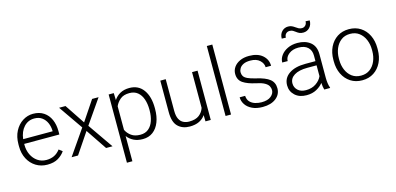

<svg xmlns="http://www.w3.org/2000/svg" viewBox="-81 -1268 4098 1988"><g transform="rotate(-15 1968.0 -273.5)"><path d="M281.2 9.8Q212.4 9.8 158.7 -23.4Q105 -56.6 74.5 -115.2Q43.9 -173.8 43.9 -249.5V-270.5Q43.9 -352.1 75.4 -412.1Q106.9 -472.2 158.7 -505.1Q210.4 -538.1 270.5 -538.1Q337.9 -538.1 384.5 -506.8Q431.2 -475.6 455.3 -421.1Q479.5 -366.7 479.5 -295.9V-260.3H102.5V-249.5Q102.5 -191.4 125.5 -143.8Q148.4 -96.2 189.2 -68.1Q230 -40 283.7 -40Q330.1 -40 366.5 -57.4Q402.8 -74.7 431.6 -112.3L468.3 -84Q442.4 -45.4 397.2 -17.8Q352.1 9.8 281.2 9.8ZM270.5 -487.8Q203.6 -487.8 158.9 -439.2Q114.3 -390.6 105 -310.5H420.9V-316.9Q419.9 -361.3 403.1 -400.1Q386.2 -439 353.3 -463.4Q320.3 -487.8 270.5 -487.8Z M617.2 -528.3 759.3 -314.9 902.3 -528.3H971.7L792.5 -269.5L979.5 0H910.6L760.3 -223.1L609.9 0H541L727.5 -269.5L548.3 -528.3Z M1505.4 -269V-258.8Q1505.4 -180.2 1481.7 -119.4Q1458 -58.6 1412.8 -24.4Q1367.7 9.8 1303.7 9.8Q1247.6 9.8 1206.3 -10.7Q1165 -31.2 1138.2 -67.4V203.1H1079.6V-528.3H1134.3L1137.2 -453.6Q1164.1 -493.7 1205.3 -515.9Q1246.6 -538.1 1302.7 -538.1Q1399.9 -538.1 1452.6 -465.1Q1505.4 -392.1 1505.4 -269ZM1446.8 -258.8V-269Q1446.8 -330.6 1429.9 -379.9Q1413.1 -429.2 1378.2 -458Q1343.3 -486.8 1289.6 -486.8Q1226.6 -486.8 1190.9 -456.3Q1155.3 -425.8 1138.2 -386.2V-133.3Q1157.7 -93.3 1194.6 -66.9Q1231.4 -40.5 1290.5 -40.5Q1343.8 -40.5 1378.4 -69.6Q1413.1 -98.6 1429.9 -148.2Q1446.8 -197.8 1446.8 -258.8Z M1976.1 0 1974.6 -67.4Q1950.2 -31.2 1908.7 -10.7Q1867.2 9.8 1806.6 9.8Q1729 9.8 1681.2 -36.4Q1633.3 -82.5 1633.3 -190.4V-528.3H1691.4V-189.5Q1691.4 -133.3 1708 -101.1Q1724.6 -68.8 1752.4 -55.2Q1780.3 -41.5 1813.5 -41.5Q1883.3 -41.5 1921.1 -71Q1959 -100.6 1973.6 -145.5V-528.3H2032.7V0Z M2250 -750V0H2191.4V-750Z M2725.6 -134.8Q2725.6 -156.7 2714.8 -177.5Q2704.1 -198.2 2673.6 -215.8Q2643.1 -233.4 2584.5 -245.6Q2496.1 -264.2 2448 -296.9Q2399.9 -329.6 2399.9 -394.5Q2399.9 -434.1 2422.6 -466.6Q2445.3 -499 2487.1 -518.6Q2528.8 -538.1 2585.9 -538.1Q2677.7 -538.1 2729.5 -493.2Q2781.2 -448.2 2781.2 -380.4H2722.7Q2722.7 -420.9 2687.3 -454.3Q2651.9 -487.8 2585.9 -487.8Q2540.5 -487.8 2512.5 -474.1Q2484.4 -460.4 2471.4 -439.2Q2458.5 -418 2458.5 -396Q2458.5 -373 2469 -355Q2479.5 -336.9 2509.8 -322.3Q2540 -307.6 2599.1 -293.9Q2695.3 -272 2739.7 -236.6Q2784.2 -201.2 2784.2 -138.2Q2784.2 -72.8 2731.2 -31.5Q2678.2 9.8 2589.4 9.8Q2522.5 9.8 2476.1 -12.7Q2429.7 -35.2 2406 -71.5Q2382.3 -107.9 2382.3 -148.9H2440.9Q2443.4 -107.4 2466.3 -83.7Q2489.3 -60.1 2522.7 -50.3Q2556.2 -40.5 2589.4 -40.5Q2656.2 -40.5 2690.9 -69.1Q2725.6 -97.7 2725.6 -134.8Z M3249.5 0Q3245.1 -13.7 3241.9 -33.4Q3238.8 -53.2 3237.8 -73.7Q3211.4 -40 3166.5 -15.1Q3121.6 9.8 3059.1 9.8Q2981.9 9.8 2935.3 -33.2Q2888.7 -76.2 2888.7 -140.6Q2888.7 -218.3 2953.1 -262.9Q3017.6 -307.6 3129.4 -307.6H3237.3V-367.2Q3237.3 -423.8 3202.4 -456.3Q3167.5 -488.8 3101.1 -488.8Q3039.6 -488.8 2999.5 -457.5Q2959.5 -426.3 2959.5 -382.3L2901.4 -382.8Q2901.4 -422.4 2926.8 -457.8Q2952.1 -493.2 2997.8 -515.6Q3043.5 -538.1 3104 -538.1Q3188.5 -538.1 3242.2 -495.1Q3295.9 -452.1 3295.9 -366.2V-110.8Q3295.9 -83.5 3300 -54.2Q3304.2 -24.9 3312 -6.3V0ZM3065.9 -42.5Q3129.4 -42.5 3173.8 -72.8Q3218.3 -103 3237.3 -146.5V-262.7H3137.7Q3047.9 -262.7 2997.6 -231.4Q2947.3 -200.2 2947.3 -145.5Q2947.3 -102.5 2979 -72.5Q3010.7 -42.5 3065.9 -42.5ZM3245.1 -732.9 3289.1 -730.5Q3289.1 -683.1 3261.5 -654.3Q3233.9 -625.5 3193.4 -625.5Q3168 -625.5 3151.1 -633.5Q3134.3 -641.6 3121.1 -652.3Q3107.9 -663.1 3093.5 -671.1Q3079.1 -679.2 3058.1 -679.2Q3035.6 -679.2 3020 -664.1Q3004.4 -648.9 3004.4 -621.6L2960.4 -623Q2960.4 -669.9 2988 -698.5Q3015.6 -727.1 3055.7 -727.1Q3079.1 -727.1 3095.9 -719Q3112.8 -710.9 3127 -700.4Q3141.1 -689.9 3156.2 -681.9Q3171.4 -673.8 3191.4 -673.8Q3213.9 -673.8 3229.5 -689.9Q3245.1 -706.1 3245.1 -732.9Z M3419.9 -256.3V-272Q3419.9 -349.1 3449.2 -409.2Q3478.5 -469.2 3531.5 -503.7Q3584.5 -538.1 3655.3 -538.1Q3727.1 -538.1 3780.3 -503.7Q3833.5 -469.2 3862.5 -409.2Q3891.6 -349.1 3891.6 -272V-256.3Q3891.6 -179.7 3862.5 -119.4Q3833.5 -59.1 3780.5 -24.7Q3727.5 9.8 3656.2 9.8Q3585 9.8 3531.7 -24.7Q3478.5 -59.1 3449.2 -119.4Q3419.9 -179.7 3419.9 -256.3ZM3478.5 -272V-256.3Q3478.5 -198.7 3499 -149.4Q3519.5 -100.1 3559.1 -70.3Q3598.6 -40.5 3656.2 -40.5Q3713.4 -40.5 3752.7 -70.3Q3792 -100.1 3812.5 -149.4Q3833 -198.7 3833 -256.3V-272Q3833 -329.1 3812.5 -378.2Q3792 -427.2 3752.4 -457.5Q3712.9 -487.8 3655.3 -487.8Q3598.1 -487.8 3558.8 -457.5Q3519.5 -427.2 3499 -378.2Q3478.5 -329.1 3478.5 -272Z"/></g></svg>

Font: Vazirmatn UI FD ExtraLight
Style: Regular
Weight: 200
Designer: Saber Rastikerdar
Foundry: Saber Rastikerdar
Version: Version 33.003